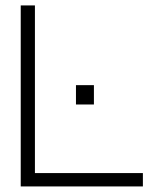

<svg xmlns="http://www.w3.org/2000/svg" viewBox="-20 -670 568 690"><path d="M493.5 0H54.5V-650.5H105.5V-48H493.5ZM253 -364H317.5V-294.5H253Z"/></svg>

Font: Overused Grotesk Light
Style: Regular
Weight: 300
Version: Version 0.004